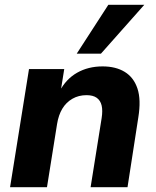

<svg xmlns="http://www.w3.org/2000/svg" viewBox="-20 -781 650 801"><path d="M22 0 101 -493H248L233 -399H228Q255 -451 301.5 -477.5Q348 -504 408 -504Q463 -504 500.5 -481Q538 -458 553.5 -411.5Q569 -365 557 -291L512 0H358L404 -288Q409 -320 404 -341Q399 -362 383.5 -373Q368 -384 341 -384Q308 -384 282 -369Q256 -354 240 -327.5Q224 -301 218 -263L176 0ZM300 -557 432 -761H582L401 -557Z"/></svg>

Font: Nunito Sans 11pt ExtraBold
Style: Italic
Weight: 800
Italic angle: -9°
Version: Version 3.101;gftools[0.9.27]